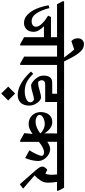

<svg xmlns="http://www.w3.org/2000/svg" viewBox="783 -1868 1371 3089"><g transform="rotate(90 1468.5 -323.5)"><path d="M745 -556H655V37H633L522 -26V-345H346Q436 -257 436 -179Q436 -107 395.5 -65.5Q355 -24 294 -24Q218 -24 159.5 -81Q101 -138 63.5 -228Q26 -318 9 -420L54 -433Q85 -307 137 -227Q189 -147 266 -147Q306 -147 330 -165Q354 -183 354 -218Q354 -264 300.5 -317Q247 -370 176 -412L197 -458H522V-556H-9L-56 -647V-669H696L745 -577Z M1058 -577V-556H969V37H946L835 -26V-556H736L689 -647V-669H849Q823 -706 814 -716Q752 -799 720 -832L585 -786Q540 -826 540 -891Q540 -937 568 -963Q596 -989 633 -989Q700 -989 752 -934.5Q804 -880 858 -776L912 -669H1009Z M1682 -577V-556H1565V-365H1285Q1215 -365 1215 -308Q1215 -291 1225.5 -271Q1236 -251 1247 -251Q1282 -251 1314.5 -258Q1347 -265 1390 -278Q1429 -289 1449 -293.5Q1469 -298 1489 -298Q1519 -298 1550.5 -270Q1582 -242 1602.5 -197Q1623 -152 1623 -105Q1622 -19 1576.5 29Q1531 77 1451 77Q1364 77 1266 22Q1168 -33 1075 -136L1112 -173Q1185 -97 1249.5 -66.5Q1314 -36 1397 -36Q1460 -36 1515 -59.5Q1570 -83 1570 -127Q1570 -143 1558 -160Q1546 -177 1526 -185Q1501 -184 1478 -178.5Q1455 -173 1418 -162Q1377 -150 1352 -144.5Q1327 -139 1299 -138Q1273 -139 1234.5 -168.5Q1196 -198 1168 -243.5Q1140 -289 1140 -336Q1140 -478 1252 -478H1432V-556H1048L1002 -647V-669H1634Z M1540 230 1429 342 1317 230 1429 119Z M2205 -556V-398Q2270 -445 2321 -445Q2369 -445 2413.5 -417.5Q2458 -390 2486 -345.5Q2514 -301 2514 -252Q2514 -160 2467 -42L2342 -111Q2372 -156 2401.5 -219Q2431 -282 2431 -308Q2431 -327 2416 -336.5Q2401 -346 2373 -346Q2304 -346 2206 -263V37H2184L2066 -29L2079 -159L2076 -160Q2035 -131 1998.5 -115Q1962 -99 1919 -99Q1867 -99 1823.5 -122.5Q1780 -146 1753.5 -190.5Q1727 -235 1727 -297Q1727 -344 1744.5 -385.5Q1762 -427 1798.5 -453Q1835 -479 1889 -479Q1944 -479 1990.5 -443Q2037 -407 2070 -354L2071 -556H1673L1626 -647V-669H2508L2557 -577V-556ZM1880 -210Q1969 -210 2068 -284V-290Q2047 -315 2004.5 -336.5Q1962 -358 1918 -358Q1887 -358 1853 -348Q1819 -338 1796 -318.5Q1773 -299 1773 -273Q1773 -248 1804 -229.5Q1835 -211 1880 -211Z M2992 -555H2850Q2863 -481 2863 -408Q2863 -344 2828.5 -291.5Q2794 -239 2746 -194L2959 -10L2888 43L2665 -211Q2634 -247 2619 -272Q2604 -297 2604 -321Q2604 -343 2621.5 -365.5Q2639 -388 2658 -399L2717 -368Q2725 -381 2730.5 -408Q2736 -435 2736 -465Q2736 -507 2730 -556H2548L2501 -647V-669H2944L2993 -577Z"/></g></svg>

Font: Martel Heavy
Style: Regular
Weight: 900
Designer: Dan Reynolds
Foundry: Dan Reynolds
Version: Version 1.001; ttfautohint (v1.1) -l 5 -r 5 -G 72 -x 0 -D la